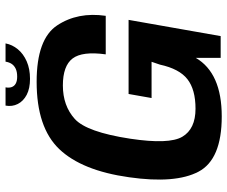

<svg xmlns="http://www.w3.org/2000/svg" viewBox="-85 -751 840 710"><g transform="rotate(-90 335.0 -396.0)"><path d="M259.5 4Q420 4 476 -92V0H556.5L616.5 -340.5H342.5L327.5 -255.5H461.5L451 -224.5Q435.5 -153 397.2 -123Q359 -93 288 -93Q213 -93 184.2 -142Q155.5 -191 177 -334Q201.5 -495.5 250.2 -539.5Q299 -583.5 374 -583.5Q446.5 -583.5 473.8 -547.5Q501 -511.5 489 -425H631.5Q646.5 -528.5 596.2 -604.5Q546 -680.5 387.5 -680.5Q218.5 -680.5 138.8 -597Q59 -513.5 34.5 -338.5Q10 -167.5 55.2 -81.8Q100.5 4 259.5 4ZM398.5 -705Q435 -705 463 -717.2Q491 -729.5 508 -750.2Q525 -771 529.5 -795.5H462Q460 -782.5 453.8 -773Q447.5 -763.5 436 -758Q424.5 -752.5 406.5 -752.5Q390.5 -752.5 381 -757.8Q371.5 -763 368 -772.8Q364.5 -782.5 367 -795.5H299.5Q295 -771 305.5 -750.2Q316 -729.5 339.5 -717.2Q363 -705 398.5 -705Z"/></g></svg>

Font: Anybody UltraCondensed Thin SemiBold
Style: Italic
Weight: 600
Italic angle: -10°
Version: Version 1.111